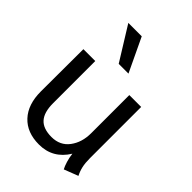

<svg xmlns="http://www.w3.org/2000/svg" viewBox="-214 -844 961 961"><g transform="rotate(45 266.0 -363.5)"><path d="M55 0ZM55 -185 56 -485H140V-186Q140 -122 167.5 -91.5Q195 -61 254 -61Q314 -61 347.5 -105.5Q381 -150 381 -215V-485H465V-122Q465 -88 470.5 -64Q476 -40 487 -19L412 10Q404 -5 397 -28Q390 -51 387 -76Q334 10 236 10Q151 10 103 -41.5Q55 -93 55 -185ZM122 -737H217L302 -558H233Z"/></g></svg>

Font: Niramit
Style: Regular
Weight: 400
Version: Version 1.000; ttfautohint (v1.6)